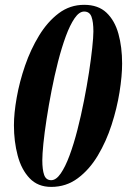

<svg xmlns="http://www.w3.org/2000/svg" viewBox="-20 -751 516 780"><path d="M188 8.3Q133.8 8.3 100.3 -26.9Q66.9 -62 51.8 -119.1Q36.6 -176.3 36.6 -242.2Q36.6 -291 47.9 -354.7Q59.1 -418.5 81.8 -484.4Q104.5 -550.3 138.7 -606.4Q172.9 -662.6 218.5 -697Q264.2 -731.4 321.8 -731.4Q378.9 -731.4 412.6 -699.5Q446.3 -667.5 461.2 -613.5Q476.1 -559.6 476.1 -492.7Q476.1 -442.4 465.6 -376.7Q455.1 -311 433.3 -243.7Q411.6 -176.3 377.4 -119.1Q343.3 -62 296.1 -26.9Q249 8.3 188 8.3ZM188 -19Q208 -19 226.8 -46.4Q245.6 -73.7 262.7 -119.9Q279.8 -166 294.4 -223.1Q309.1 -280.3 321 -340.8Q333 -401.4 341.6 -457.3Q350.1 -513.2 354.7 -556.9Q359.4 -600.6 359.4 -623.5Q359.4 -662.1 351.6 -683.1Q343.8 -704.1 321.8 -704.1Q301.8 -704.1 283 -676.8Q264.2 -649.4 247.3 -603.5Q230.5 -557.6 215.8 -500.5Q201.2 -443.4 189.5 -383.1Q177.7 -322.8 169.2 -266.8Q160.6 -210.9 156.2 -167.2Q151.9 -123.5 151.9 -100.1Q151.9 -61.5 159.4 -40.3Q167 -19 188 -19Z"/></svg>

Font: Dai Banna SIL
Style: Bold Italic
Weight: 700
Italic angle: -11°
Designer: Victor Gaultney
Foundry: SIL International
Version: Version 4.000